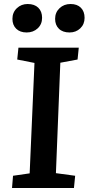

<svg xmlns="http://www.w3.org/2000/svg" viewBox="-20 -938 442 958"><path d="M152 -624 66 -641 72 -700H373L367 -641L281 -625L259 -74L355 -61L349 0H40L45 -61L128 -73ZM255 -844Q255 -876 277 -897Q299 -918 332 -918Q365 -918 383.5 -899.5Q402 -881 402 -849Q402 -817 380.5 -796.5Q359 -776 327 -776Q293 -776 274 -794.5Q255 -813 255 -844ZM42 -844Q42 -876 64 -897Q86 -918 118 -918Q152 -918 171 -899.5Q190 -881 190 -849Q190 -817 168 -796.5Q146 -776 113 -776Q80 -776 61 -794.5Q42 -813 42 -844Z"/></svg>

Font: Literata 12pt SemiBold
Style: Italic
Weight: 600
Italic angle: -2°
Designer: Latin by Veronika Burian and Jose Scaglione. Greek by Irene Vlachou. Cyrillic by Vera Evstafieva
Foundry: TypeTogether
Version: Version 3.002